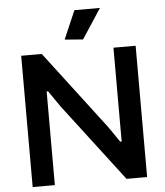

<svg xmlns="http://www.w3.org/2000/svg" viewBox="-62 -1024 926 1078"><g transform="rotate(-5 400.5 -484.5)"><path d="M329 -809 398 -969H542L432 -801ZM78 -740H194L531 -297L590 -211H598V-740H723V0H607L273 -438L211 -528H203V0H78Z"/></g></svg>

Font: Encode Sans Normal
Style: SemiBold
Weight: 600
Designer: Pablo Impallari, Andres Torresi
Foundry: Pablo Impallari, Andres Torresi
Version: Version 1.000; ttfautohint (v1.00) -l 8 -r 50 -G 200 -x 14 -